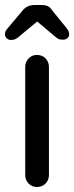

<svg xmlns="http://www.w3.org/2000/svg" viewBox="-35 -749 297 769"><path d="M113 0Q93 0 79.5 -14Q66 -28 66 -48V-481Q66 -501 79.5 -515Q93 -529 113 -529Q134 -529 147.5 -515Q161 -501 161 -481V-48Q161 -28 147.5 -14Q134 0 113 0ZM242 -611Q242 -602 235 -596Q228 -590 217 -590Q204 -590 198 -593.5Q192 -597 178 -609L114 -663L49 -609Q46 -606 38.5 -600Q31 -594 24.5 -591.5Q18 -589 9 -589Q-1 -589 -8 -595.5Q-15 -602 -15 -610Q-15 -618 -13 -623Q-11 -628 -5 -635L54 -705Q72 -729 104 -729H131Q147 -729 157 -724Q167 -719 176 -705L232 -636Q238 -628 240 -623Q242 -618 242 -611Z"/></svg>

Font: Quicksand Medium
Style: Regular
Weight: 500
Designer: Andrew Paglinawan
Foundry: Andrew Paglinawan
Version: Version 3.000